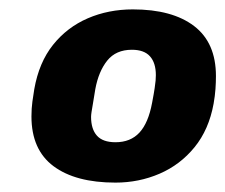

<svg xmlns="http://www.w3.org/2000/svg" viewBox="-20 -718 480 409"><path d="M226 -329Q141 -329 94 -364Q47 -399 47 -470Q47 -487 49 -501.5Q51 -516 53 -528Q63 -585 93 -622.5Q123 -660 167 -679Q211 -698 263 -698Q347 -698 393.5 -662.5Q440 -627 440 -556Q440 -543 439 -528.5Q438 -514 435 -497Q425 -442 394.5 -404.5Q364 -367 320 -348Q276 -329 226 -329ZM226 -415Q258 -415 277 -435.5Q296 -456 304 -499Q308 -520 309.5 -530.5Q311 -541 311.5 -546.5Q312 -552 312 -558Q312 -584 299.5 -598Q287 -612 261 -612Q227 -612 208.5 -589Q190 -566 183 -528Q180 -509 178 -497.5Q176 -486 175 -479.5Q174 -473 174 -469Q174 -443 186.5 -429Q199 -415 226 -415Z"/></svg>

Font: Archivo SemiBold Black
Style: Italic
Weight: 900
Italic angle: -10°
Version: Version 2.001